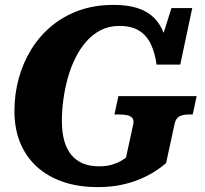

<svg xmlns="http://www.w3.org/2000/svg" viewBox="-20 -748 838 785"><path d="M233 -254Q233 -296 239 -340.5Q245 -385 257 -428.5Q269 -472 288 -510.5Q307 -549 333 -578.5Q359 -608 392.5 -625Q426 -642 468 -642Q518 -642 549 -622.5Q580 -603 597 -567Q614 -531 620 -484H717L766 -715H681L629 -550L667 -531Q663 -577 649 -613.5Q635 -650 609.5 -675.5Q584 -701 543.5 -714.5Q503 -728 444 -728Q366 -728 302.5 -705Q239 -682 190 -641Q141 -600 107.5 -545.5Q74 -491 56.5 -427Q39 -363 39 -294Q39 -222 62.5 -164.5Q86 -107 130.5 -66.5Q175 -26 238 -4.5Q301 17 379 17Q431 17 474.5 8Q518 -1 553 -16Q588 -31 614.5 -48Q641 -65 659 -81L694 -242Q699 -265 714 -272.5Q729 -280 753 -280H768L784 -355H464L448 -280H464Q485 -280 499.5 -277Q514 -274 521 -265.5Q528 -257 525 -241L495 -103Q488 -98 473.5 -89.5Q459 -81 437 -74.5Q415 -68 384 -68Q347 -68 318.5 -80Q290 -92 271 -115.5Q252 -139 242.5 -173.5Q233 -208 233 -254Z"/></svg>

Font: Roboto Serif 20pt
Style: Bold Italic
Weight: 700
Italic angle: -10°
Version: Version 1.007